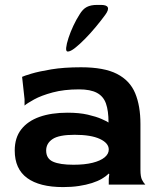

<svg xmlns="http://www.w3.org/2000/svg" viewBox="-20 -752 650 782"><path d="M237 10Q141 10 90.5 -27Q40 -64 40 -139Q40 -191 66.5 -225Q93 -259 141 -276Q189 -293 255 -293Q303 -293 337.5 -285Q372 -277 393.5 -267.5Q415 -258 422 -253Q422 -301 411.5 -330.5Q401 -360 374.5 -374Q348 -388 302 -388Q241 -388 194.5 -375.5Q148 -363 119 -347Q90 -331 80 -322V-348L70 -439Q78 -443 108 -452Q138 -461 189 -469.5Q240 -478 310 -478Q404 -478 456.5 -451Q509 -424 530.5 -372.5Q552 -321 552 -247V-60Q552 -32 558.5 -19.5Q565 -7 572 0H423V-24L425 -43L423 -45Q412 -34 395 -24Q378 -14 354.5 -6.5Q331 1 301.5 5.5Q272 10 237 10ZM279 -81Q325 -81 357 -89Q389 -97 406 -111Q423 -125 423 -143Q423 -169 387 -186Q351 -203 284 -203Q220 -203 194 -185.5Q168 -168 168 -139Q168 -106 196 -93.5Q224 -81 279 -81ZM256 -542Q248 -542 249.5 -557.5Q251 -573 259 -597.5Q267 -622 279 -647.5Q291 -673 304 -693Q317 -715 333.5 -723.5Q350 -732 375 -732H391Q438 -732 409 -692Q393 -670 371.5 -644Q350 -618 327.5 -595Q305 -572 286 -557Q267 -542 256 -542Z"/></svg>

Font: Red Rose SemiBold
Style: Regular
Weight: 600
Designer: Jaikishan Patel
Version: Version 2.000